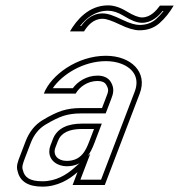

<svg xmlns="http://www.w3.org/2000/svg" viewBox="-20 -690 711 716"><path d="M269 -48 250.7 0H370.7L501 -341C532.1 -422.2 467.3 -482 374.9 -482C267.5 -482 169.7 -409.5 143.5 -341H262.3C275.3 -364.3 305.2 -388 344 -388C359.8 -388 370.5 -383.3 376.1 -374C387.5 -355 383.5 -347.5 376 -328L360.4 -287H280.4C255.4 -287 232.7 -283.8 212.4 -277.5C192 -271.2 167.5 -259.3 138.8 -242C110.1 -224.7 89 -198.3 75.5 -163L54.9 -109C47.7 -90.3 38.9 -70.7 46.1 -50C55.1 -12.7 85.9 6 138.4 6C195.1 6 238.7 -21.2 269 -48ZM285.6 -209H330.6L313 -163C300.2 -129.4 283 -90 228.8 -90C195.6 -90 175.9 -111.9 186.7 -140L195.9 -164C207.7 -194.9 237.9 -209 285.6 -209ZM509.5 -625C496.2 -625 477.2 -632.5 452.5 -647.5C427.8 -662.5 404.7 -670 383 -670C310.8 -670 265.4 -615.3 240.9 -573H293.4C306.7 -593.9 327.4 -620 362.6 -620C376 -620 397.4 -612.8 426.9 -598.5C456.4 -584.2 480.8 -577 500 -577C530 -577 555.1 -586 575.3 -604C595.5 -622 612.9 -643.7 627.6 -669H576.4C563.1 -650.8 541.3 -625 509.5 -625ZM255.8 -63C227.4 -37.9 188.4 -14 138.4 -14C90.4 -14 71.8 -28.8 65.5 -54.7L65.3 -55.7L64.9 -56.6C60.9 -68.3 65.8 -81.5 73.5 -101.9L94.2 -155.9C106.4 -187.8 124.6 -210 149.1 -224.9C177 -241.7 200.3 -252.8 218.3 -258.4C236.4 -264 257.1 -267 280.4 -267H374.1L394.7 -320.9C401.7 -339.1 408.4 -359.1 393.3 -384.3C382.8 -401.8 363.3 -408 344 -408C302 -408 269.4 -385.2 251.4 -361H176.7C212.6 -413.3 291.3 -462 374.9 -462C396.3 -462 415.7 -458.5 432 -452.3C479 -434.4 501.2 -397.5 482.3 -348.1L356.9 -20H279.8L316.8 -116.8ZM285.6 -229C234.7 -229 193.2 -213.1 177.2 -171.1L168 -147.1C165.3 -140.1 163.8 -132.8 163.8 -125.6C163.4 -90.3 195.2 -70 228.8 -70C296.3 -70 319 -122.7 331.7 -155.9L359.6 -229ZM509.5 -605C547.5 -605 572.6 -631.8 586.3 -649H590.1C580.5 -636.9 572.2 -628.1 562 -618.9C545.6 -604.4 525.9 -597 500 -597C485.6 -597 463.8 -602.8 435.7 -616.5C405.2 -631.3 382.4 -640 362.6 -640C322.2 -640 297.1 -613.3 282.7 -593H278.5C303.6 -624.5 336.9 -650 383 -650C400 -650 419.6 -644.1 442.1 -630.4C467.9 -614.7 489.2 -605 509.5 -605Z"/></svg>

Font: Din Kursivschrift
Style: BreitGhost
Weight: 400
Version: Version 1.089